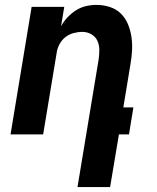

<svg xmlns="http://www.w3.org/2000/svg" viewBox="-20 -548 640 783"><path d="M296 215 382 -304Q385 -324 385 -344Q385 -364 377.5 -381Q370 -398 353 -408Q336 -418 316 -418Q298 -418 279.5 -413Q261 -408 246 -396Q231 -384 222 -366.5Q213 -349 211 -332L156 0H23L109 -520H242L229 -441Q240 -461 255.5 -477.5Q271 -494 290 -506Q309 -518 330.5 -523Q352 -528 373 -528Q402 -528 428 -519.5Q454 -511 472.5 -493Q491 -475 501.5 -450Q512 -425 516 -398Q520 -371 518.5 -342.5Q517 -314 512 -286L483 -110H524L506 0H465L429 215Z"/></svg>

Font: Iosevka Extrabold Extended
Style: Italic
Weight: 800
Width: 7
Italic angle: -9°
Monospace: yes
Designer: Belleve Invis
Foundry: Belleve Invis
Version: Version 32.5.0; ttfautohint (v1.8.4)